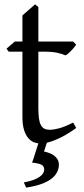

<svg xmlns="http://www.w3.org/2000/svg" viewBox="-20 -645 384 882"><path d="M250.5 111.8Q250.5 129.9 241.9 146.5Q233.4 163.1 215.3 176.8Q197.3 190.4 168.7 200.7Q140.1 210.9 100.1 216.8L89.4 192.9Q114.7 188.5 132.6 181.9Q150.4 175.3 161.6 167.5Q172.9 159.7 178 151.1Q183.1 142.6 183.1 134.8Q183.1 118.2 170.4 111.6Q157.7 105 127.4 102.1Q129.9 95.2 135.3 79.1Q139.6 65.4 147.5 40.5Q151.4 29.3 156.2 13.7Q145.5 12.2 135.3 8.3Q120.1 2 108.4 -12.5Q96.7 -26.9 89.8 -50.3Q83 -73.7 83 -107.9V-407.7H20L9.8 -421.4L47.9 -454.1H83V-574.2L141.1 -625L156.2 -612.8V-454.1H315.9L330.1 -439.9Q325.7 -433.1 319.1 -425.3Q312.5 -417.5 305.7 -410.6Q298.8 -403.8 292.2 -398.2Q285.6 -392.6 280.8 -390.6Q269 -396.5 245.1 -402.1Q221.2 -407.7 181.6 -407.7H156.2V-149.9Q156.2 -120.6 158.9 -101.1Q161.6 -81.5 168 -70.1Q174.3 -58.6 184.3 -53.7Q194.3 -48.8 209 -48.8Q226.1 -48.8 252 -55.7Q277.8 -62.5 315.9 -82L330.1 -57.1Q306.2 -39.6 282.7 -26.1Q259.3 -12.7 238 -3.7Q216.8 5.4 198.7 9.8L195.3 10.7L182.1 50.8Q194.8 53.7 207.3 58.3Q219.7 63 229.2 70.3Q238.8 77.6 244.6 87.9Q250.5 98.1 250.5 111.8Z"/></svg>

Font: Gentium Plus APac
Style: Regular
Weight: 400
Designer: J. Victor Gaultney, Annie Olsen, Iska Routamaa, Becca Hirsbrunner
Foundry: SIL International
Version: Version 5.000